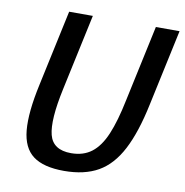

<svg xmlns="http://www.w3.org/2000/svg" viewBox="-77 -740 792 822"><g transform="rotate(10 319.0 -329.5)"><path d="M567 -336Q541 -212 501.5 -136Q462 -60 402.5 -26Q343 8 254 8Q165 8 119.5 -26Q74 -60 67 -136Q60 -212 87 -336L158 -667H261L190 -336Q160 -197 176 -134.5Q192 -72 271 -72Q324 -72 360 -99.5Q396 -127 420.5 -185Q445 -243 464 -336L535 -667H638Z"/></g></svg>

Font: Epunda Sans Medium
Style: Italic
Weight: 500
Italic angle: -12.0243°
Designer: Simon Atzbach
Foundry: typofactur
Version: Version 2.204; ttfautohint (v1.8.4.7-5d5b)